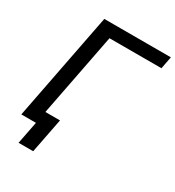

<svg xmlns="http://www.w3.org/2000/svg" viewBox="-206 -852 1030 1127"><g transform="rotate(30 309.0 -288.5)"><path d="M124.5 0H25.4L167 -729H618.2L602.1 -646H250L140.6 -83H239.7L193.8 152.3H94.7Z"/></g></svg>

Font: Hack
Style: Italic
Weight: 400
Italic angle: -11°
Monospace: yes
Designer: Christopher Simpkins
Foundry: Christopher Simpkins
Version: Version 2.019; ttfautohint (v1.4.1) -l 4 -r 80 -G 350 -x 0 -